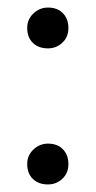

<svg xmlns="http://www.w3.org/2000/svg" viewBox="-20 -483 253 508"><path d="M107 -103Q132 -103 146.5 -88Q161 -73 161 -49Q161 -25 145 -10Q129 5 107 5Q82 5 67 -9.5Q52 -24 52 -49Q52 -72 68.5 -87.5Q85 -103 107 -103ZM107 -463Q132 -463 146.5 -448Q161 -433 161 -409Q161 -385 145 -370Q129 -355 107 -355Q82 -355 67 -369.5Q52 -384 52 -409Q52 -432 68.5 -447.5Q85 -463 107 -463Z"/></svg>

Font: Bitter Pro
Style: Regular
Weight: 400
Designer: Sol Matas, and Bitter project Authors
Foundry: Sol Matas
Version: Version 1.010